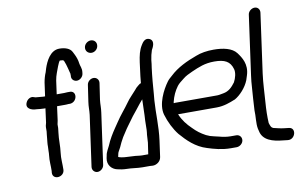

<svg xmlns="http://www.w3.org/2000/svg" viewBox="-75 -836 1584 1009"><g transform="rotate(-10 717.0 -331.5)"><path d="M147 -273C145 -261 147 -251 146 -243L144 -226C142 -213 142 -197 140 -186C139 -179 139 -172 139 -163L138 -139C138 -132 138 -125 137 -119C133 -88 137 -59 136 -34L135 -24C134 17 197 10 198 -30C199 -60 195 -91 199 -119C204 -155 201 -190 206 -226L208 -243C210 -254 208 -263 209 -270C210 -275 212 -284 213 -289L223 -364H263C269 -364 275 -364 284 -365H293H294C334 -369 341 -430 299 -427H289C284 -427 278 -426 272 -426H232L242 -498C244 -512 248 -524 252 -536C257 -549 271 -591 279 -598C282 -598 288 -597 293 -597C301 -597 302 -588 308 -572L312 -558C315 -549 316 -542 319 -531L322 -520C322 -518 321 -519 322 -515V-509C319 -491 333 -478 349 -478C366 -478 382 -493 384 -509L385 -517C388 -538 378 -553 377 -565C375 -584 368 -602 362 -614L354 -630C344 -651 317 -660 287 -660C238 -660 213 -606 201 -570L195 -550C189 -537 183 -516 180 -498L170 -426H161C151 -426 137 -429 126 -429C119 -429 119 -430 112 -432C94 -440 76 -426 70 -413C54 -381 86 -367 115 -367C125 -366 141 -364 153 -364H161L151 -289C150 -283 148 -278 147 -273Z M402 -446 389 -358C385 -332 387 -315 384 -290L346 -18C344 -1 357 13 373 13C390 13 406 -2 408 -18L446 -290C450 -317 448 -334 451 -358L464 -446C466 -463 454 -477 437 -477C420 -477 404 -463 402 -446ZM421 -643C418 -624 432 -609 451 -609C468 -609 484 -623 486 -640C489 -659 476 -674 457 -674C440 -674 423 -660 421 -643Z M572 -36C561 -36 546 -38 534 -38C521 -38 495 -43 493 -46C494 -51 496 -60 497 -64C498 -71 507 -83 512 -94L523 -118C527 -126 532 -135 537 -144L554 -170C565 -188 578 -204 590 -221L606 -243C621 -262 638 -282 653 -302L670 -322C668 -284 669 -249 666 -210C665 -197 666 -158 664 -147C661 -129 662 -114 660 -93L651 -32H618C604 -32 586 -36 572 -36ZM610 30H649C655 30 660 31 665 31C685 31 707 16 710 -7L722 -94C732 -167 727 -237 732 -306L735 -339C738 -381 742 -432 748 -477C750 -491 752 -502 753 -517C756 -537 759 -550 765 -568C771 -579 791 -613 764 -627C739 -639 724 -614 718 -604C702 -579 696 -551 691 -516C689 -503 688 -490 686 -477C683 -457 680 -430 678 -407C676 -406 673 -405 671 -404L662 -397C653 -390 647 -384 642 -377C627 -359 605 -339 591 -318C570 -288 544 -260 522 -226L503 -198C486 -173 468 -144 455 -112C450 -101 437 -81 435 -64C434 -58 433 -54 432 -50C425 -14 449 11 476 17C489 20 507 24 527 24C553 24 581 30 610 30Z M830 -273V-278C838 -311 850 -336 867 -359C876 -371 889 -380 904 -392C917 -403 936 -412 954 -420C993 -437 1026 -452 1077 -452C1133 -452 1161 -437 1173 -395C1179 -375 1171 -346 1160 -326C1143 -303 1125 -284 1095 -279L1073 -275C1067 -274 1062 -274 1057 -274H836C834 -274 833 -273 830 -273ZM1151 -19C1153 -36 1141 -50 1124 -50H1094C1073 -50 1052 -54 1034 -59L1008 -65C993 -68 981 -72 967 -79C941 -93 921 -108 901 -129C877 -152 856 -178 842 -212H1048C1087 -212 1120 -225 1147 -236H1148C1179 -253 1212 -290 1226 -326L1234 -351C1252 -408 1225 -447 1205 -474C1182 -504 1135 -514 1084 -514C1050 -514 1016 -509 989 -498C937 -479 885 -455 845 -417C837 -410 826 -401 819 -391C791 -353 753 -280 769 -223C781 -182 802 -140 826 -110C860 -71 901 -29 961 -11C995 0 1038 12 1084 12H1115C1132 12 1149 -2 1151 -19Z M1299 -663 1255 -346C1252 -326 1250 -303 1249 -285C1246 -246 1243 -202 1241 -162V-161C1243 -132 1236 -93 1242 -64L1245 -52C1255 0 1308 14 1361 19L1387 22C1427 26 1443 -36 1403 -40L1377 -43C1358 -45 1342 -50 1323 -54C1311 -58 1309 -66 1303 -84C1301 -119 1302 -156 1305 -195C1309 -246 1310 -294 1317 -346L1361 -663C1363 -680 1352 -694 1335 -694C1318 -694 1301 -680 1299 -663Z"/></g></svg>

Font: PolanStronk
Style: BdIta
Weight: 700
Version: Version 1.0